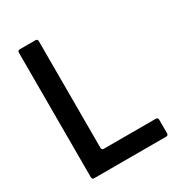

<svg xmlns="http://www.w3.org/2000/svg" viewBox="-182 -873 901 984"><g transform="rotate(-30 268.5 -381.5)"><path d="M86 0Q73 0 73 -13V-750Q73 -763 86 -763H178Q191 -763 191 -750V-119Q191 -106 204 -106H511Q524 -106 524 -93V-13Q524 0 511 0Z"/></g></svg>

Font: Open Sauce Two Medium
Style: Regular
Weight: 500
Designer: Alfredo Marco Pradil
Foundry: Creative Sauce Fz LLC
Version: Version 1.477